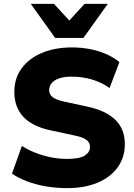

<svg xmlns="http://www.w3.org/2000/svg" viewBox="-20 -961 691 992"><path d="M326 11Q271 11 218 2Q165 -7 120 -24Q75 -41 42 -64L93 -207Q124 -187 162 -172Q200 -157 242 -148.5Q284 -140 326 -140Q392 -140 418.5 -157.5Q445 -175 445 -201Q445 -217 437 -228Q429 -239 410.5 -247.5Q392 -256 361 -262L244 -287Q148 -307 101 -357Q54 -407 54 -486Q54 -556 91.5 -607.5Q129 -659 196.5 -687.5Q264 -716 352 -716Q401 -716 446.5 -707Q492 -698 531 -680.5Q570 -663 597 -640L546 -506Q508 -534 457.5 -549.5Q407 -565 350 -565Q313 -565 287 -556.5Q261 -548 247.5 -532Q234 -516 234 -495Q234 -474 251.5 -459.5Q269 -445 316 -435L432 -410Q529 -389 577 -341Q625 -293 625 -216Q625 -148 588 -96.5Q551 -45 484 -17Q417 11 326 11ZM265 -765 139 -941H259L338 -855L417 -941H537L411 -765Z"/></svg>

Font: Nunito Sans 12pt Black
Style: Regular
Weight: 900
Designer: Vernon Adams
Foundry: Vernon Adams
Version: Version 3.101;gftools[0.9.27]